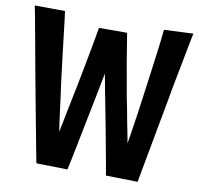

<svg xmlns="http://www.w3.org/2000/svg" viewBox="-80 -789 913 881"><g transform="rotate(10 377.0 -348.5)"><path d="M290 9 145 6Q140 -20 130 -72Q120 -124 107.5 -191.5Q95 -259 81 -333Q71 -387 61 -441.5Q51 -496 42 -545.5Q33 -595 25.5 -636.5Q18 -678 12 -706L153 -705Q159 -662 165 -607.5Q171 -553 178.5 -493.5Q186 -434 193 -375Q198 -342 202 -310.5Q206 -279 209.5 -251Q213 -223 216.5 -198.5Q220 -174 223 -155Q228 -178 233 -203.5Q238 -229 243.5 -257Q249 -285 255 -314Q261 -343 267 -372Q278 -428 288 -481Q298 -534 306.5 -579.5Q315 -625 320 -656H451Q459 -608 467 -558Q475 -508 484.5 -457.5Q494 -407 502 -358Q508 -332 512.5 -306Q517 -280 522 -254.5Q527 -229 532 -204.5Q537 -180 541 -157Q545 -181 550.5 -216.5Q556 -252 562.5 -295.5Q569 -339 575 -386Q583 -445 591 -504Q599 -563 605.5 -614Q612 -665 615 -699L751 -705Q746 -682 739.5 -647.5Q733 -613 725 -571Q717 -529 707.5 -481Q698 -433 689 -380Q677 -316 664.5 -248Q652 -180 640 -115Q628 -50 617 9L469 6Q466 -14 459 -51.5Q452 -89 443.5 -135Q435 -181 426 -229.5Q417 -278 408 -322Q402 -353 397 -379Q392 -405 388.5 -424.5Q385 -444 383 -454Q380 -440 376.5 -421Q373 -402 368.5 -379.5Q364 -357 359 -331Q350 -289 341 -242Q332 -195 322.5 -148.5Q313 -102 305 -61Q297 -20 290 9Z"/></g></svg>

Font: Truculenta ExtraBold
Style: Regular
Weight: 800
Version: Version 1.002